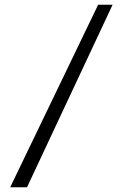

<svg xmlns="http://www.w3.org/2000/svg" viewBox="-20 -790 517 810"><path d="M455 -770 94 0H23L394 -770Z"/></svg>

Font: Libre Baskerville
Style: Bold
Weight: 700
Designer: Pablo Impallari, Rodrigo Fuenzalida
Foundry: Pablo Impallari, Rodrigo Fuenzalida
Version: Version 1.051; ttfautohint (v1.8.4.7-5d5b)